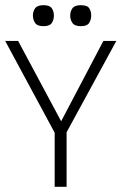

<svg xmlns="http://www.w3.org/2000/svg" viewBox="-29 -721 471 741"><path d="M184 -205 -9 -563H41L207 -253L370 -563H420L225 -205ZM182 0V-218H228V0ZM139 -620Q115 -620 106.5 -632.5Q98 -645 98 -661Q98 -677 106.5 -689Q115 -701 139 -701Q163 -701 171 -689Q179 -677 179 -661Q179 -645 171 -632.5Q163 -620 139 -620ZM283 -620Q259 -620 250.5 -632.5Q242 -645 242 -661Q242 -677 250.5 -689Q259 -701 283 -701Q308 -701 315.5 -689Q323 -677 323 -661Q323 -645 315 -632.5Q307 -620 283 -620Z"/></svg>

Font: Darker Grotesque Light
Style: Regular
Weight: 400
Version: Version 1.000;gftools[0.9.28]